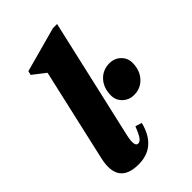

<svg xmlns="http://www.w3.org/2000/svg" viewBox="-233 -852 955 955"><g transform="rotate(-45 245.0 -374.5)"><path d="M154 16Q9 16 45 -139L156 -627L89 -679L94 -700L332 -765H361L216 -130Q200 -59 226 -59Q239 -59 250 -74.5Q261 -90 277 -130L311 -119Q277 16 154 16ZM382 -244Q348 -244 323.5 -267Q299 -290 299 -324Q299 -377 329.5 -410Q360 -443 407 -443Q442 -443 466 -420Q490 -397 490 -363Q490 -311 459.5 -277.5Q429 -244 382 -244Z"/></g></svg>

Font: Platypi ExtraBold
Style: Italic
Weight: 800
Italic angle: -13°
Designer: David Sargent
Foundry: Bolt Cutter Type
Version: Version 1.200; ttfautohint (v1.8.4.7-5d5b)